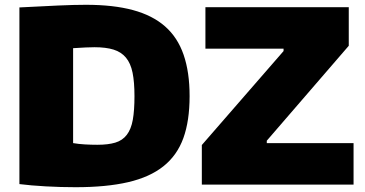

<svg xmlns="http://www.w3.org/2000/svg" viewBox="-20 -770 1522 801"><path d="M822 -165 1163 -557V-567H837V-740H1435V-579L1093 -183V-173H1455V0H822ZM295 11Q234 11 171 7.5Q108 4 61 -2V-739Q157 -744 223 -747Q289 -750 339 -750Q453 -750 534.5 -728Q616 -706 668.5 -660Q721 -614 746 -541.5Q771 -469 771 -369Q771 -266 745 -194Q719 -122 662 -76.5Q605 -31 514.5 -10Q424 11 295 11ZM386 -166Q431 -166 461 -175Q491 -184 509 -207.5Q527 -231 534 -270Q541 -309 541 -369Q541 -428 533 -467Q525 -506 505.5 -529.5Q486 -553 454 -563Q422 -573 374 -573Q357 -573 337 -572Q317 -571 285 -569V-173Q308 -169 334.5 -167.5Q361 -166 386 -166Z"/></svg>

Font: Plata Sans Black
Style: Regular
Weight: 900
Designer: Pablo Impallari, Andres Torresi, & Cristiano Sobral
Foundry: Pablo Impallari, Andres Torresi, & Cristiano Sobral
Version: Version 1.00;December 28, 2019;FontCreator 12.0.0.2547 64-bi